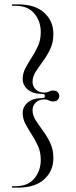

<svg xmlns="http://www.w3.org/2000/svg" viewBox="-20 -744 346 876"><path d="M185 -306Q185 -315.5 173.5 -315.5Q131 -315.5 107.2 -335Q83.5 -354.5 83.5 -384.5Q83.5 -409.5 96 -433.2Q108.5 -457 124.8 -481.8Q141 -506.5 153.5 -534.5Q166 -562.5 166 -597Q166 -647.5 136.5 -682.5Q107 -717.5 52 -717.5H38Q34 -717.5 34 -720.5Q34 -724 38 -724H63.5Q139.5 -724 181.5 -686.2Q223.5 -648.5 223.5 -589Q223.5 -550 209 -519.8Q194.5 -489.5 175.8 -464.2Q157 -439 142.8 -416.5Q128.5 -394 128.5 -371Q128.5 -350.5 143 -336Q157.5 -321.5 182.5 -321.5Q194 -321.5 203 -326.2Q212 -331 222 -331Q235.5 -331 243 -323.8Q250.5 -316.5 250.5 -306Q250.5 -295.5 243 -288.2Q235.5 -281 222 -281Q212 -281 203 -285.8Q194 -290.5 182.5 -290.5Q157.5 -290.5 143 -276Q128.5 -261.5 128.5 -241Q128.5 -218 142.8 -195.5Q157 -173 175.8 -147.8Q194.5 -122.5 209 -92.2Q223.5 -62 223.5 -23Q223.5 36.5 181.5 74.2Q139.5 112 63.5 112H38Q34 112 34 108.5Q34 105.5 38 105.5H52Q107 105.5 136.5 70.5Q166 35.5 166 -15Q166 -49.5 153.5 -77.5Q141 -105.5 124.8 -130.2Q108.5 -155 96 -178.8Q83.5 -202.5 83.5 -227.5Q83.5 -257.5 107.2 -277Q131 -296.5 173.5 -296.5Q185 -296.5 185 -306Z"/></svg>

Font: Fraunces 144pt S000 Light
Style: Regular
Weight: 300
Version: Version 1.000; ttfautohint (v1.8.3)